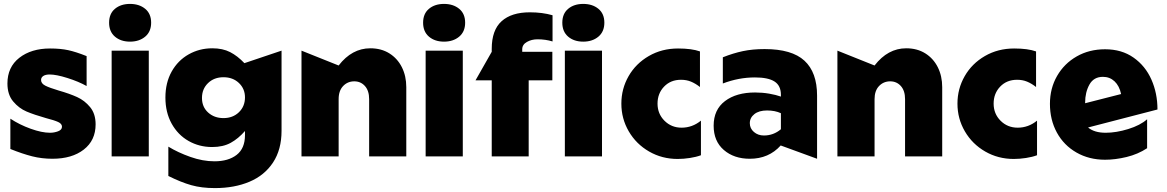

<svg xmlns="http://www.w3.org/2000/svg" viewBox="-20 -800 5969 982"><path d="M236 -121Q194 -121 137 -141.5Q80 -162 33 -193V-38Q95 -13 144.5 -0.5Q194 12 248 12Q348 12 408.5 -35Q469 -82 469 -164Q469 -218 441 -252Q413 -286 374.5 -303.5Q336 -321 280 -337Q233 -351 211.5 -362Q190 -373 190 -391Q190 -404 201.5 -411.5Q213 -419 234 -419Q268 -419 325 -401Q382 -383 423 -360V-513Q368 -535 328.5 -543.5Q289 -552 236 -552Q140 -552 79 -504.5Q18 -457 18 -373Q18 -316 47.5 -281Q77 -246 116 -229.5Q155 -213 215 -196Q258 -185 277.5 -176Q297 -167 297 -152Q297 -136 277 -128.5Q257 -121 236 -121Z M741 -541H551V0H741ZM538 -684Q538 -638 568 -612.5Q598 -587 645 -587Q692 -587 722.5 -612.5Q753 -638 753 -684Q753 -730 722.5 -755Q692 -780 645 -780Q598 -780 568 -755Q538 -730 538 -684Z M1013 -299Q1013 -345 1044 -375Q1075 -405 1123 -405Q1171 -405 1202 -375.5Q1233 -346 1233 -302Q1233 -256 1202 -226Q1171 -196 1123 -196Q1076 -196 1044.5 -224.5Q1013 -253 1013 -299ZM1077 25Q1017 25 953.5 2.5Q890 -20 841 -50V100Q905 132 958 147Q1011 162 1079 162Q1179 162 1256 129.5Q1333 97 1376.5 31Q1420 -35 1420 -131V-541L1230 -477Q1195 -514 1157 -533.5Q1119 -553 1066 -553Q1000 -553 945 -522Q890 -491 858 -434Q826 -377 826 -301Q826 -225 858 -167.5Q890 -110 944.5 -79Q999 -48 1065 -48Q1121 -48 1160 -69.5Q1199 -91 1233 -130V-109Q1233 -41 1190.5 -8Q1148 25 1077 25Z M1874 -553Q1780 -553 1712 -465L1522 -541V0H1712V-293Q1712 -336 1735 -360Q1758 -384 1792 -384Q1825 -384 1846.5 -360Q1868 -336 1868 -293V0H2058V-354Q2058 -411 2035.5 -456Q2013 -501 1971.5 -527Q1930 -553 1874 -553Z M2347 -541H2157V0H2347ZM2144 -684Q2144 -638 2174 -612.5Q2204 -587 2251 -587Q2298 -587 2328.5 -612.5Q2359 -638 2359 -684Q2359 -730 2328.5 -755Q2298 -780 2251 -780Q2204 -780 2174 -755Q2144 -730 2144 -684Z M2690 -737Q2596 -737 2545.5 -691.5Q2495 -646 2495 -550V-535L2412 -389H2495V0H2684V-389H2805V-535H2651V-548Q2651 -572 2675 -585.5Q2699 -599 2729 -599Q2770 -599 2806 -588V-722Q2754 -737 2690 -737ZM3059 -541H2869V0H3059ZM2856 -684Q2856 -638 2886 -612.5Q2916 -587 2963 -587Q3010 -587 3040.5 -612.5Q3071 -638 3071 -684Q3071 -730 3040.5 -755Q3010 -780 2963 -780Q2916 -780 2886 -755Q2856 -730 2856 -684Z M3448 -552Q3365 -552 3298.5 -513.5Q3232 -475 3195 -410.5Q3158 -346 3158 -270Q3158 -193 3196 -128Q3234 -63 3300 -25Q3366 13 3446 13Q3476 13 3508.5 8Q3541 3 3565 -6V-183Q3521 -147 3466 -147Q3414 -147 3378.5 -182.5Q3343 -218 3343 -270Q3343 -322 3376.5 -357Q3410 -392 3463 -392Q3491 -392 3514 -382.5Q3537 -373 3560 -355V-537Q3518 -552 3448 -552Z M3887 -107Q3857 -107 3836 -125Q3815 -143 3815 -170Q3815 -198 3838.5 -216.5Q3862 -235 3903 -235Q3944 -235 3974 -221V-139Q3936 -107 3887 -107ZM3891 -549Q3829 -549 3779.5 -538.5Q3730 -528 3677 -507V-373Q3758 -404 3841 -404Q3909 -404 3941.5 -383Q3974 -362 3974 -315V-306Q3949 -315 3914 -321Q3879 -327 3842 -327Q3746 -327 3688 -283Q3630 -239 3630 -157Q3630 -78 3682 -33Q3734 12 3815 12Q3912 12 3973 -56L4159 12V-311Q4159 -430 4094.5 -489.5Q4030 -549 3891 -549Z M4615 -553Q4521 -553 4453 -465L4263 -541V0H4453V-293Q4453 -336 4476 -360Q4499 -384 4533 -384Q4566 -384 4587.5 -360Q4609 -336 4609 -293V0H4799V-354Q4799 -411 4776.5 -456Q4754 -501 4712.5 -527Q4671 -553 4615 -553Z M5167 -552Q5084 -552 5017.5 -513.5Q4951 -475 4914 -410.5Q4877 -346 4877 -270Q4877 -193 4915 -128Q4953 -63 5019 -25Q5085 13 5165 13Q5195 13 5227.5 8Q5260 3 5284 -6V-183Q5240 -147 5185 -147Q5133 -147 5097.5 -182.5Q5062 -218 5062 -270Q5062 -322 5095.5 -357Q5129 -392 5182 -392Q5210 -392 5233 -382.5Q5256 -373 5279 -355V-537Q5237 -552 5167 -552Z M5635 -121Q5577 -121 5545 -148L5900 -240Q5900 -323 5869 -393Q5838 -463 5777.5 -505.5Q5717 -548 5632 -548Q5551 -548 5487 -511.5Q5423 -475 5386.5 -411.5Q5350 -348 5350 -269Q5350 -187 5385.5 -122Q5421 -57 5485.5 -20Q5550 17 5632 17Q5684 17 5742 3Q5800 -11 5847 -42V-190Q5812 -159 5750.5 -140Q5689 -121 5635 -121ZM5621 -407Q5656 -407 5680.5 -384Q5705 -361 5714 -319L5530 -272V-275Q5530 -328 5552 -367.5Q5574 -407 5621 -407Z"/></svg>

Font: Geom Black
Style: Bold
Weight: 900
Version: Version 1.102